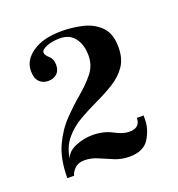

<svg xmlns="http://www.w3.org/2000/svg" viewBox="-82 -803 486 523"><g transform="rotate(-20 161.0 -541.5)"><path d="M208.5 -348.5Q185 -348.5 165.2 -356.8Q145.5 -365 126.8 -373.2Q108 -381.5 88.5 -381.5Q70 -381.5 60 -371.2Q50 -361 48 -351.5H28.5Q28.5 -406.5 45.5 -443.5Q62.5 -480.5 87.8 -506.5Q113 -532.5 138 -553.5Q163 -574.5 180 -596Q197 -617.5 197 -646Q197 -677 182.2 -696.8Q167.5 -716.5 139 -716.5Q117 -716.5 100.8 -710Q84.5 -703.5 84.5 -695Q84.5 -687.5 95 -678.5Q105.5 -669.5 105.5 -652.5Q105.5 -635.5 95.8 -626.8Q86 -618 70.5 -618Q55 -618 45 -628.2Q35 -638.5 35 -659.5Q35 -691 66 -712.2Q97 -733.5 151 -733.5Q179.5 -733.5 209.8 -726.8Q240 -720 260.8 -699.8Q281.5 -679.5 281.5 -639.5Q281.5 -606 266.5 -584.5Q251.5 -563 227.2 -548Q203 -533 175 -520Q147 -507 121 -492Q95 -477 76.2 -454.8Q57.5 -432.5 52.5 -399Q59 -418.5 83 -428.5Q107 -438.5 132.5 -438.5Q164.5 -438.5 188.8 -425.5Q213 -412.5 230.5 -412.5Q262.5 -412.5 262.5 -441H282V-429.5Q282 -402 265.8 -375.2Q249.5 -348.5 208.5 -348.5Z"/></g></svg>

Font: Imbue 50pt Medium
Style: Regular
Weight: 500
Designer: Tyler Finck
Foundry: Etcetera Type Company
Version: Version 1.102; ttfautohint (v1.8.3)